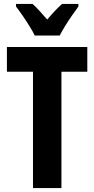

<svg xmlns="http://www.w3.org/2000/svg" viewBox="-20 -952 478 972"><path d="M291 0H147V-589H15V-714H422V-589H291ZM156 -772Q147 -791 130 -818.5Q113 -846 94 -873.5Q75 -901 61 -919V-932H145Q161 -918 179.5 -897.5Q198 -877 219 -853Q241 -879 258.5 -897.5Q276 -916 294 -932H377V-919Q363 -900 344.5 -873.5Q326 -847 309.5 -820Q293 -793 282 -772Z"/></svg>

Font: Noto Sans Bengali ExtraCondensed
Style: Bold
Weight: 700
Width: 2
Designer: Joana Ranito - Universal Thirst; Jelle Bosma - Monotype Design Team
Foundry: Universal Thirst ehf.
Version: Version 3.000; ttfautohint (v1.8.4.7-5d5b)